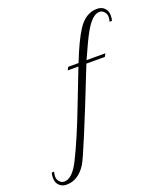

<svg xmlns="http://www.w3.org/2000/svg" viewBox="-463 -812 1146 1312"><g transform="rotate(-20 110.0 -156.0)"><path d="M-258 260Q-263 279 -263 297Q-263 315 -249 331.5Q-235 348 -214 348Q-156 348 -103 242Q-37 111 50.5 -117Q138 -345 144 -358H66L78 -380H153Q210 -525 256 -596Q313 -685 397 -685Q441 -685 462 -650Q471 -634 471 -609.5Q471 -585 466 -573L449 -572Q454 -591 454 -609Q454 -627 440 -643.5Q426 -660 405 -660Q352 -660 294 -554Q270 -512 211 -380H348L336 -358H202Q-31 232 -65 284Q-122 373 -206 373Q-250 373 -271 338Q-280 322 -280 297.5Q-280 273 -275 261Z"/></g></svg>

Font: Great Vibes
Style: Regular
Weight: 400
Designer: Robert E. Leuschke
Foundry: Robert E. Leuschke
Version: Version 1.001